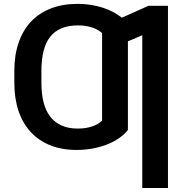

<svg xmlns="http://www.w3.org/2000/svg" viewBox="-20 -757 951 982"><path d="M839.1 204.5H707.7V-576.7L634.2 -545.5V-92.7Q618.3 -71.4 592.3 -52.7Q566.4 -34.1 532.7 -20.2Q498.9 -6.4 458.1 1.8Q417.3 9.9 371.8 9.9Q296.5 9.9 237.4 -13.7Q178.3 -37.3 137.3 -81.7Q96.2 -126.1 74.8 -189.6Q53.3 -253.2 53.3 -333.1V-394.2Q53.3 -475.1 75.3 -538.9Q97.3 -602.6 138.8 -646.7Q180.4 -690.7 240.6 -714Q300.8 -737.2 377.1 -737.2Q413 -737.2 445.7 -731.9Q478.3 -726.6 507.1 -717.2Q535.9 -707.7 560.2 -694.8Q584.5 -681.8 603 -666.5L739.3 -727.3H839.1ZM191.8 -333.1Q191.8 -278.8 202.4 -235.4Q213.1 -192.1 235.8 -161.9Q258.5 -131.7 293.7 -115.6Q328.8 -99.4 377.8 -99.4Q418 -99.4 450.3 -110.1Q482.6 -120.7 502.1 -139.9V-587.4Q492.5 -596.9 479.2 -604.4Q465.9 -611.9 449.9 -616.8Q433.9 -621.8 416 -624.5Q398.1 -627.1 379.3 -627.1Q329.2 -627.1 293.7 -612Q258.2 -596.9 235.6 -567.5Q213.1 -538 202.4 -494.5Q191.8 -451 191.8 -394.2Z"/></svg>

Font: Interop SemBd
Style: Regular
Weight: 600
Designer: Rasmus Andersson, Google, Jang Haemin
Foundry: jhaemin
Version: Version 1.008